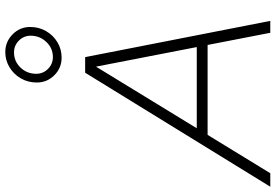

<svg xmlns="http://www.w3.org/2000/svg" viewBox="-222 -864 1042 726"><g transform="rotate(-90 299.0 -501.0)"><path d="M-44 0 387 -700H446L583 0H538L492 -237H152L7 0ZM177 -278H484L410 -659ZM444 -789Q405 -789 377.5 -816.5Q350 -844 350 -883Q350 -916 365.5 -943Q381 -970 407.5 -986Q434 -1002 465 -1002Q504 -1002 532 -974.5Q560 -947 560 -908Q560 -875 544.5 -848Q529 -821 502.5 -805Q476 -789 444 -789ZM446 -822Q480 -822 503.5 -847Q527 -872 527 -906Q527 -932 508.5 -950.5Q490 -969 464 -969Q430 -969 406.5 -944.5Q383 -920 383 -885Q383 -859 401.5 -840.5Q420 -822 446 -822Z"/></g></svg>

Font: Red Hat Display VF
Style: Italic
Weight: 300
Italic angle: -12°
Designer: Pentagram, MCKL
Foundry: Pentagram, MCKL
Version: Version 1.023